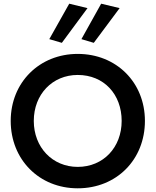

<svg xmlns="http://www.w3.org/2000/svg" viewBox="-20 -1005 843 1040"><path d="M315 -773 454 -961 355 -985 247 -793ZM488 -773 628 -961 528 -985 421 -793ZM38 -350C38 -141 192 15 401 15C612 15 765 -141 765 -350C765 -559 610 -713 401 -713C194 -713 38 -559 38 -350ZM163 -350C163 -494 264 -599 401 -599C543 -599 639 -494 639 -350C639 -207 540 -101 401 -101C264 -101 163 -207 163 -350Z"/></svg>

Font: Jost Medium
Style: Regular
Weight: 500
Version: Version 3.710